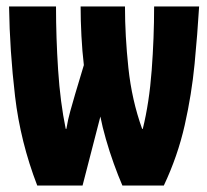

<svg xmlns="http://www.w3.org/2000/svg" viewBox="-20 -573 640 593"><path d="M95 0Q43 -135 26.5 -275.5Q10 -416 8 -553H153Q153 -457 159.5 -357Q166 -257 183 -175H185Q190 -205 197 -229.5Q204 -254 212 -282L239 -372Q234 -414 231.5 -462Q229 -510 229 -553H366Q366 -463 376.5 -363.5Q387 -264 419 -175H421Q441 -256 448.5 -356Q456 -456 456 -553H595Q590 -469 581 -375.5Q572 -282 550.5 -186.5Q529 -91 486 0H358Q345 -30 331.5 -67.5Q318 -105 307 -143.5Q296 -182 290 -213L235 0Z"/></svg>

Font: Noto Sans Mono Black
Style: Regular
Weight: 900
Designer: Monotype Design Team
Foundry: Monotype Imaging Inc.
Version: Version 2.014